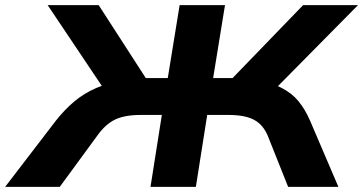

<svg xmlns="http://www.w3.org/2000/svg" viewBox="-64 -725 1409 745"><path d="M-44 0 153 -257Q187 -300 224.5 -331.5Q262 -363 310.5 -384Q359 -405 425 -414L347 -368L121 -705H319L514 -403L486 -422H587L633 -705H809L763 -422H866L820 -403L1112 -705H1325L992 -368L925 -414Q987 -405 1027.5 -384.5Q1068 -364 1094 -332.5Q1120 -301 1139 -257L1249 0H1054L975 -198Q957 -241 922 -260Q887 -279 821 -279H740L696 0H520L564 -279H482Q420 -279 382.5 -261Q345 -243 313 -198L168 0Z"/></svg>

Font: Nunito Sans 10pt Expanded ExtraBold
Style: Italic
Weight: 800
Width: 7
Italic angle: -9°
Designer: Vernon Adams
Foundry: Vernon Adams
Version: Version 3.101;gftools[0.9.27]